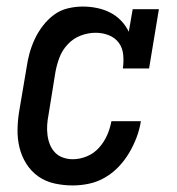

<svg xmlns="http://www.w3.org/2000/svg" viewBox="-20 -558 540 586"><path d="M202 8Q174 8 146.5 2Q119 -4 97 -19.5Q75 -35 60.5 -58Q46 -81 39.5 -107.5Q33 -134 33.5 -163Q34 -192 39 -221L61 -351Q64 -373 70 -395Q76 -417 86 -438.5Q96 -460 111 -479.5Q126 -499 145 -513Q164 -527 187 -532.5Q210 -538 232 -538Q255 -538 276.5 -533.5Q298 -529 316.5 -519.5Q335 -510 349.5 -495Q364 -480 373 -461L385 -530H465L435 -349H355Q358 -370 356 -391Q354 -412 342.5 -427.5Q331 -443 312 -450.5Q293 -458 272 -458Q249 -458 226.5 -449.5Q204 -441 187 -423Q170 -405 161.5 -382.5Q153 -360 149 -337L128 -207Q125 -192 124 -176.5Q123 -161 125 -145.5Q127 -130 132.5 -116.5Q138 -103 148 -92.5Q158 -82 172.5 -77Q187 -72 202 -72Q224 -72 245.5 -81Q267 -90 282.5 -107.5Q298 -125 307 -145.5Q316 -166 320 -188H410Q406 -163 397 -139Q388 -115 374.5 -92Q361 -69 342.5 -49.5Q324 -30 301 -16.5Q278 -3 252.5 2.5Q227 8 202 8Z"/></svg>

Font: Iosevka Curly Slab MdObl
Style: Regular
Weight: 500
Italic angle: -9°
Monospace: yes
Designer: Belleve Invis
Foundry: Belleve Invis
Version: Version 11.0.0; ttfautohint (v1.8.3)